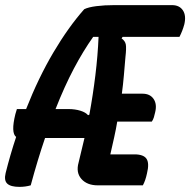

<svg xmlns="http://www.w3.org/2000/svg" viewBox="-46 -724 743 750"><path d="M74 0Q53 6 30 6Q-4 6 -17.5 -6.5Q-31 -19 -24 -48Q-6 -120 17 -189Q-4 -205 14 -278L20 -298H56Q104 -420 162.5 -519Q221 -618 283 -688Q299 -696 330.5 -700Q362 -704 400 -704H626Q655 -704 668.5 -683.5Q682 -663 674 -629Q667 -603 655 -580H433L429 -574Q443 -564 445.5 -550Q448 -536 444 -501Q441 -466 438 -430.5Q435 -395 430 -358H511Q540 -358 554 -337.5Q568 -317 560 -285Q558 -275 555 -265.5Q552 -256 547 -249H412Q407 -219 400 -187.5Q393 -156 385 -121H479Q515 -121 526.5 -103.5Q538 -86 528 -46Q522 -18 512 0H336Q294 0 272 -25Q250 -50 261 -89Q273 -137 284 -185H130Q101 -100 74 0ZM221 -298Q247 -298 268 -291.5Q289 -285 298 -274L303 -276Q317 -352 326.5 -429.5Q336 -507 339 -580H318Q279 -525 242.5 -456Q206 -387 171 -298Z"/></svg>

Font: Recursive Mn Csl St SmB
Style: Italic
Weight: 600
Italic angle: -15°
Monospace: yes
Version: Version 1.079;hotconv 1.0.112;makeotfexe 2.5.65598; ttfautoh